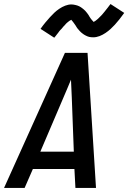

<svg xmlns="http://www.w3.org/2000/svg" viewBox="-36 -932 636 952"><path d="M-16 0 286 -670H398L440 0H338L333 -94H127L86 0ZM330 -180 320 -447Q319 -469 318 -491.5Q317 -514 316 -537Q307 -514 297 -491.5Q287 -469 278 -447L164 -180ZM233 -745 165 -789Q177 -806 189 -820.5Q201 -835 212 -847Q223 -859 233.5 -869Q244 -879 258 -888.5Q272 -898 287.5 -904Q303 -910 319 -910Q324 -910 329 -909Q334 -908 339 -907Q344 -906 348 -904.5Q352 -903 356.5 -901Q361 -899 364.5 -896.5Q368 -894 371.5 -891.5Q375 -889 379 -885.5Q383 -882 386.5 -878.5Q390 -875 392.5 -871.5Q395 -868 398 -864.5Q401 -861 403 -857.5Q405 -854 407 -850.5Q409 -847 412.5 -842Q416 -837 419 -833.5Q422 -830 425.5 -826.5Q429 -823 428 -822Q428 -821 428 -821H425Q425 -822 429.5 -824Q434 -826 437 -828.5Q440 -831 444 -834Q448 -837 450 -839Q452 -841 454 -843Q456 -845 458 -847Q460 -849 462.5 -851.5Q465 -854 467.5 -856.5Q470 -859 472 -861.5Q474 -864 476.5 -867Q479 -870 482 -873.5Q485 -877 487.5 -880.5Q490 -884 493 -887.5Q496 -891 499 -895Q502 -899 505 -903Q508 -907 512 -912L580 -868Q568 -851 556 -836Q544 -821 533.5 -809.5Q523 -798 512 -788Q501 -778 487 -768.5Q473 -759 457.5 -753Q442 -747 426 -747Q421 -747 416 -747.5Q411 -748 406 -749Q401 -750 397 -752Q393 -754 388.5 -756Q384 -758 380.5 -760.5Q377 -763 373.5 -765.5Q370 -768 366 -771.5Q362 -775 359 -778.5Q356 -782 353 -785.5Q350 -789 347 -792.5Q344 -796 342.5 -799.5Q341 -803 338.5 -806Q336 -809 332.5 -814.5Q329 -820 326 -823.5Q323 -827 320 -830.5Q317 -834 317 -835H318Q319 -835 319.5 -835.5Q320 -836 320 -835L316 -833Q311 -831 308 -828.5Q305 -826 301 -823Q297 -820 295 -818Q293 -816 291 -814Q289 -812 287.5 -810Q286 -808 283.5 -805.5Q281 -803 278.5 -800.5Q276 -798 274 -795Q272 -792 269 -789Q266 -786 263 -783Q260 -780 257.5 -776.5Q255 -773 252.5 -769.5Q250 -766 246.5 -762Q243 -758 240 -753.5Q237 -749 233 -745Z"/></svg>

Font: Lode Dark
Style: Bold Italic
Weight: 700
Italic angle: -11°
Monospace: yes
Designer: Belleve Invis
Foundry: Belleve Invis
Version: Version 29.2.0; ttfautohint (v1.8.3)